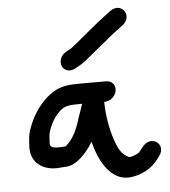

<svg xmlns="http://www.w3.org/2000/svg" viewBox="-53 -800 744 842"><g transform="rotate(-5 319.0 -379.0)"><path d="M286.8 -502.5 300.7 -510.3C312.8 -516.4 328.3 -526.8 342.8 -538.8C355 -548.7 370.3 -561.4 387.7 -575.8L442.8 -620.8C460.4 -635.5 475.2 -647.2 488.3 -656.8L509.8 -672.8C561.3 -710.7 513.1 -777.7 463.5 -741.2L441.9 -725.1C395.3 -690.5 337.2 -640.3 291.8 -603.3C281.5 -594.9 274.3 -590.7 268.2 -587.3L254.4 -579.5C226.6 -564.9 221.9 -534.3 230 -517C237.8 -500.4 260.4 -488.7 286.8 -502.5ZM304 -346C298.3 -326.4 294.1 -317.6 283.1 -285C266.8 -230.8 250.1 -197.7 220.1 -169.8C219.4 -169.3 217 -167.4 214.8 -165.8C179 -164.2 146.1 -160.3 147.2 -186.1C149.4 -211.6 147.6 -223.1 154.8 -243.2C168.5 -282.8 190.7 -314.2 217 -332.6C232.1 -343.7 254.4 -346 295.4 -346ZM418.4 -435H309.4C257.2 -435 213.6 -433.9 170.8 -401C125.8 -367.9 91.4 -318 70.7 -261.4C57.5 -227.5 59.1 -202.7 57.2 -178.7C53.9 -108 108.7 -68.6 181.4 -75.1C192.7 -76.4 200.3 -77 205.4 -77C256.8 -75.9 300.3 -132.3 317.2 -155.7C322.3 -162.7 325.8 -169 330.5 -177.3C341.1 -135.2 356.7 -94.8 379.2 -63.5C396.7 -39.2 431.7 0.9 492.7 -7.2C540.5 -14.3 582.3 -36.8 610.2 -74.2L621.6 -89.4C657.6 -138.7 592.2 -185.7 552.6 -134.7L542.1 -121.5C538.4 -116.9 535.3 -112.7 532.6 -110.4C517.5 -100.7 494.3 -92.9 488 -96C464 -106.7 450.4 -124.2 438.7 -152.4C416.7 -205.4 402.5 -273.1 401.4 -346H404.4C430.4 -346 451.9 -368 455.5 -391C459.3 -415.3 442.7 -435 418.4 -435Z"/></g></svg>

Font: Just Breathe
Style: BdObl3
Weight: 400
Foundry: Cannot Into Space Fonts
Version: Version 0.72